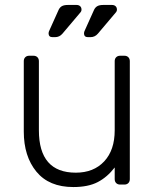

<svg xmlns="http://www.w3.org/2000/svg" viewBox="-20 -745 625 775"><path d="M276 10Q178 10 127 -52Q76 -114 76 -214V-498Q76 -508 82 -514Q88 -520 98 -520H115Q125 -520 131 -514Q137 -508 137 -498V-219Q137 -48 286 -48Q358 -48 400.5 -93.5Q443 -139 443 -219V-498Q443 -508 449 -514Q455 -520 465 -520H482Q492 -520 498 -514Q504 -508 504 -498V-22Q504 -12 498 -6Q492 0 482 0H465Q455 0 449 -6Q443 -12 443 -22V-69Q413 -30 374.5 -10Q336 10 276 10ZM192 -595Q176 -595 176 -611Q176 -616 181 -626L217 -706Q222 -716 230.5 -720.5Q239 -725 254 -725H289Q298 -725 303.5 -720Q309 -715 309 -706Q309 -699 303 -693L232 -609Q220 -595 202 -595ZM335 -595Q319 -595 319 -611Q319 -616 324 -626L360 -706Q365 -716 373.5 -720.5Q382 -725 397 -725H432Q441 -725 446.5 -720Q452 -715 452 -706Q452 -699 446 -693L375 -609Q363 -595 345 -595Z"/></svg>

Font: Rubik AZ
Style: Regular
Weight: 300
Designer: Hubert and Fischer
Foundry: Hubert & Fischer
Version: Version 2.000